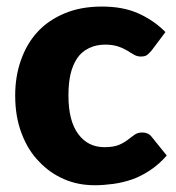

<svg xmlns="http://www.w3.org/2000/svg" viewBox="-20 -546 526 574"><path d="M474.6 -450.2 433.6 -395.5Q426.8 -387.2 419.9 -381.8Q413.6 -377 401.4 -377Q390.1 -377 380.9 -382.3Q377 -384.3 369.1 -389.2Q361.3 -394 359.9 -395Q346.7 -402.8 333 -407.2Q315.9 -412.6 294.4 -412.6Q267.1 -412.6 245.6 -401.9Q223.6 -391.1 210.9 -372.1Q197.3 -351.6 190.9 -324.7Q184.6 -297.4 184.6 -260.7Q184.6 -185.1 213.4 -146Q242.2 -106 292.5 -106Q318.8 -106 335.4 -112.8Q348.6 -118.2 361.8 -127.9Q363.8 -129.4 371.1 -135Q378.4 -140.6 382.3 -143.1Q391.6 -149.9 405.3 -149.9Q423.8 -149.9 433.6 -136.7L478.5 -81.1Q456.1 -55.2 428.2 -36.6Q400.9 -18.6 374 -9.3Q346.7 0 317.9 3.9Q288.1 7.8 263.7 7.8Q213.9 7.8 172.9 -9.8Q129.4 -28.3 97.2 -62.5Q63.5 -96.7 44.9 -146.5Q25.4 -196.3 25.4 -260.7Q25.4 -317.9 42.5 -365.7Q59.6 -415 91.8 -450.2Q124 -485.4 172.9 -505.9Q221.2 -526.4 284.7 -526.4Q346.7 -526.4 391.6 -506.8Q439.5 -485.8 474.6 -450.2Z"/></svg>

Font: Lato-ExtraBold
Style: Regular
Weight: 500
Designer: Lukasz Dziedzic with Adam Twardoch and Botio Nikoltchev
Foundry: tyPoland Lukasz Dziedzic
Version: ""